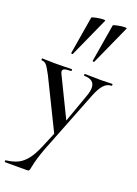

<svg xmlns="http://www.w3.org/2000/svg" viewBox="-195 -803 819 1151"><g transform="rotate(20 214.5 -228.0)"><path d="M224 -13 222 33 57 -303Q34 -347 22 -360.5Q10 -374 -9 -374Q-11 -374 -11 -380Q-11 -386 -9 -386Q17 -386 31 -385L70 -384L138 -385Q153 -386 179 -386Q182 -386 182 -380Q182 -374 179 -374Q152 -374 139 -369.5Q126 -365 126 -354Q126 -346 132 -335L262 -68L229 -16L322 -277Q330 -303 330 -320Q330 -374 263 -374Q261 -374 261 -380Q261 -386 263 -386Q290 -386 304 -385L364 -384L403 -385Q414 -386 438 -386Q440 -386 440 -380Q440 -374 438 -374Q409 -374 387.5 -350Q366 -326 347 -277L191 120Q163 195 153 249Q150 266 147 270.5Q144 275 133 275H-6Q-9 275 -9 269Q-9 263 -6 263Q36 258 66 244.5Q96 231 122 199.5Q148 168 172 111ZM150 -472Q147 -472 144.5 -473.5Q142 -475 143 -476L183 -716Q184 -720 211 -725.5Q238 -731 256 -731Q269 -731 268 -727L154 -474Q154 -472 150 -472ZM287 -472Q284 -472 281.5 -473.5Q279 -475 280 -476L320 -716Q321 -720 348 -725.5Q375 -731 393 -731Q406 -731 405 -727L291 -474Q291 -472 287 -472Z"/></g></svg>

Font: Cormorant Infant SemiBold
Style: Regular
Weight: 600
Designer: Christian Thalmann (Catharsis Fonts)
Foundry: Catharsis Fonts
Version: Version 4.000